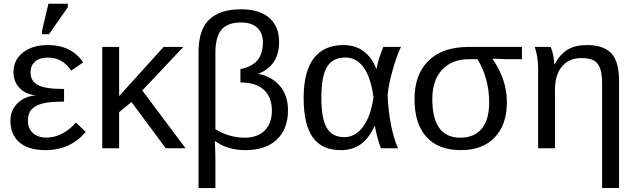

<svg xmlns="http://www.w3.org/2000/svg" viewBox="-20 -773 3312 1001"><path d="M222.7 -55.7Q265.1 -55.7 305.9 -77.4Q346.7 -99.1 375.5 -134.3L426.8 -85.4Q387.7 -38.1 334.5 -14.2Q281.2 9.8 216.8 9.8Q128.4 9.8 81.3 -30.8Q34.2 -71.3 34.2 -144Q34.2 -197.8 70.6 -233.9Q106.9 -270 163.1 -275.4V-276.4Q111.3 -282.2 80.8 -315.4Q50.3 -348.6 50.3 -397Q50.3 -460.4 99.9 -499.3Q149.4 -538.1 230 -538.1Q352.5 -538.1 413.6 -447.8L351.1 -404.8Q306.2 -472.7 230.5 -472.7Q186 -472.7 162.6 -451.9Q139.2 -431.2 139.2 -395Q139.2 -350.6 177.2 -329.8Q215.3 -309.1 314 -309.1V-243.2Q239.3 -243.2 202.1 -233.6Q165 -224.1 145.3 -203.1Q125.5 -182.1 125.5 -145.5Q125.5 -103 151.6 -79.3Q177.7 -55.7 222.7 -55.7ZM198.7 -594.7V-610.8L232.4 -753.4H333.5V-735.4L235.4 -594.7Z M844.2 0 665.5 -241.2 601.1 -188V0H513.2V-528.3H601.1V-272L833 -528.3H936L721.7 -301.3L947.3 0Z M1481.4 -197.8Q1481.4 -101.1 1423.6 -45.7Q1365.7 9.8 1258.3 9.8Q1168.9 9.8 1103 -36.1H1100.1Q1103 19.5 1103 62.5V207.5H1015.1V-501.5Q1015.1 -617.2 1070.8 -670.9Q1126.5 -724.6 1236.8 -724.6Q1333 -724.6 1384 -679.9Q1435.1 -635.3 1435.1 -554.2Q1435.1 -430.7 1326.2 -388.2Q1398.4 -374 1439.9 -324.2Q1481.4 -274.4 1481.4 -197.8ZM1103 -100.1Q1134.3 -79.1 1174.6 -67.1Q1214.8 -55.2 1254.4 -55.2Q1323.2 -55.2 1360.4 -92.8Q1397.5 -130.4 1397.5 -196.3Q1397.5 -267.1 1355.2 -305.2Q1313 -343.3 1233.4 -343.3V-412.6Q1295.4 -425.8 1323 -459.7Q1350.6 -493.7 1350.6 -553.2Q1350.6 -601.1 1321 -628.4Q1291.5 -655.8 1237.8 -655.8Q1166 -655.8 1134.5 -617.9Q1103 -580.1 1103 -498.5Z M1932.6 -115.7Q1901.9 -49.3 1859.1 -19.8Q1816.4 9.8 1757.3 9.8Q1657.2 9.8 1610.1 -57.6Q1563 -125 1563 -261.7Q1563 -400.4 1616 -469.2Q1668.9 -538.1 1771 -538.1Q1832.5 -538.1 1876.2 -505.4Q1919.9 -472.7 1941.9 -413.6H1942.9Q1954.1 -471.7 1978.5 -528.3H2070.3Q2045.9 -476.6 2025.4 -401.6Q2004.9 -326.7 2001 -278.8Q2003.4 -200.7 2017.8 -125.5Q2032.2 -50.3 2055.2 0H1965.8Q1954.1 -29.8 1945.6 -64.7Q1937 -99.6 1934.6 -115.7ZM1655.3 -264.6Q1655.3 -156.2 1683.1 -107.2Q1710.9 -58.1 1775.4 -58.1Q1834 -58.1 1874.3 -114.5Q1914.6 -170.9 1927.2 -266.6Q1913.1 -369.6 1876 -421.4Q1838.9 -473.1 1780.8 -473.1Q1714.4 -473.1 1684.8 -424.1Q1655.3 -375 1655.3 -264.6Z M2622.6 -239.7Q2622.6 -122.1 2558.8 -56.2Q2495.1 9.8 2383.3 9.8Q2266.1 9.8 2203.6 -58.8Q2141.1 -127.4 2141.1 -255.9Q2141.1 -385.3 2214.4 -456.8Q2287.6 -528.3 2423.3 -528.3H2701.2V-464.4H2620.6L2548.3 -467.3V-465.3Q2587.9 -406.2 2605.2 -352.1Q2622.6 -297.9 2622.6 -239.7ZM2530.3 -238.3Q2530.3 -362.8 2469.7 -464.4H2426.3Q2336.4 -464.4 2285.2 -409.7Q2233.9 -355 2233.9 -256.8Q2233.9 -55.2 2379.4 -55.2Q2453.1 -55.2 2491.7 -102.3Q2530.3 -149.4 2530.3 -238.3Z M3119.1 207V-335Q3119.1 -387.2 3108.9 -416Q3098.6 -444.8 3076.2 -457.5Q3053.7 -470.2 3010.3 -470.2Q2946.8 -470.2 2910.2 -426.8Q2873.5 -383.3 2873.5 -306.2V0H2785.6V-415.5Q2785.6 -475.6 2768.1 -528.3H2851.1Q2859.4 -509.3 2864.5 -483.6Q2869.6 -458 2869.6 -438H2871.1Q2901.4 -492.7 2941.2 -515.4Q2981 -538.1 3040 -538.1Q3127 -538.1 3167.2 -494.9Q3207.5 -451.7 3207.5 -352.1V207Z"/></svg>

Font: Arial
Style: Regular
Weight: 400
Designer: Steve Matteson
Foundry: Ascender Corporation
Version: Version 2.00.3